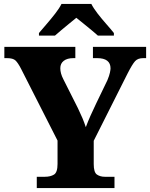

<svg xmlns="http://www.w3.org/2000/svg" viewBox="-20 -951 760 971"><path d="M166 0V-57H207Q235 -57 253 -68Q271 -79 271 -122V-240L86 -604Q71 -633 58.5 -645Q46 -657 15 -657H2V-714H361V-657H351Q320 -657 302.5 -643.5Q285 -630 285 -606Q285 -580 300 -551L374 -404Q388 -375 397 -353.5Q406 -332 414 -308Q424 -335 437.5 -365.5Q451 -396 467 -429L523 -545Q533 -569 536 -584Q539 -599 539 -605Q539 -657 471 -657H450V-714H719V-657H704Q677 -657 663 -641.5Q649 -626 625 -579L454 -239V-121Q454 -79 470.5 -68Q487 -57 510 -57H559V0ZM177 -784Q193 -803 215.5 -829Q238 -855 259 -882Q280 -909 291 -931H442Q453 -909 474 -882Q495 -855 518 -829Q541 -803 556 -784V-771H475Q463 -782 443 -798.5Q423 -815 402 -832Q381 -849 366 -861Q351 -849 330.5 -832Q310 -815 290 -798.5Q270 -782 258 -771H177Z"/></svg>

Font: Noto Serif Tamil ExtraBold
Style: Italic
Weight: 800
Italic angle: -12°
Designer: Indian Type Foundry, Tom Grace, and the Monotype Design Team
Foundry: Monotype Imaging Inc.
Version: Version 2.003; ttfautohint (v1.8.4.7-5d5b)